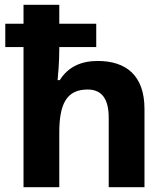

<svg xmlns="http://www.w3.org/2000/svg" viewBox="-20 -780 697 800"><path d="M227 -760H78V-681H2V-584H78V0H227V-227C227 -343 255 -407 345 -407C405 -407 433 -367 433 -289V0H582V-326C582 -466 505 -526 387 -526C319 -526 264 -502 229 -446H220C222 -466 227 -521 227 -575V-584H381V-681H227Z"/></svg>

Font: Noto Sans Bassa Vah
Style: Bold
Weight: 700
Designer: Monotype Design Team
Foundry: Monotype Imaging Inc.
Version: Version 2.002